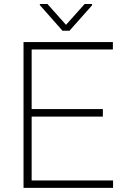

<svg xmlns="http://www.w3.org/2000/svg" viewBox="-20 -916 609 936"><path d="M531.2 -36.1V0H116.7V-36.1ZM134.3 -710.9V0H94.7V-710.9ZM481.4 -384.3V-347.7H116.7V-384.3ZM530.3 -710.9V-674.8H116.7V-710.9ZM211.4 -896.5 301.8 -794.9 392.6 -896.5H428.7V-890.1L318.8 -766.1H284.7L174.3 -891.1V-896.5Z"/></svg>

Font: Roboto ExtraLight
Style: Regular
Weight: 250
Designer: Christian Robertson
Foundry: Google
Version: Version 3.009; 2024